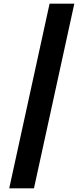

<svg xmlns="http://www.w3.org/2000/svg" viewBox="-20 -820 452 1040"><path d="M30 200 248.5 -800H382.5L164 200Z"/></svg>

Font: Big Shoulders Stencil Text ExtraBold
Style: Regular
Weight: 800
Designer: Patric King
Foundry: XO Type Co
Version: Version 1.000